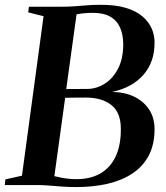

<svg xmlns="http://www.w3.org/2000/svg" viewBox="-34 -771 693 800"><path d="M282 8.5Q254.5 8.5 226.5 6.5Q198.5 4.5 171.2 2.2Q144 0 120 0H-14L-11.5 -23.5L57.5 -39L147.5 -703.5L83.5 -719.5L86.5 -743H225.5Q254 -743 278.8 -745Q303.5 -747 329 -749Q354.5 -751 386 -751Q448.5 -751 491 -738Q533.5 -725 559.8 -702.5Q586 -680 598 -652.2Q610 -624.5 610 -594.5Q610.5 -513.5 564.2 -460Q518 -406.5 433.5 -388Q488 -387 527.5 -367Q567 -347 588.5 -312.8Q610 -278.5 610 -233Q610 -169 585.8 -123Q561.5 -77 517.5 -48Q473.5 -19 413.8 -5.2Q354 8.5 282 8.5ZM284 -24.5Q343 -24.5 384.5 -48.5Q426 -72.5 448 -119.2Q470 -166 469.5 -234.5Q469.5 -302 430.2 -333.2Q391 -364.5 323.5 -364.5Q294.5 -364.5 274.5 -364.2Q254.5 -364 237.5 -363.5L192.5 -37Q204.5 -34 219.8 -31Q235 -28 251.8 -26.2Q268.5 -24.5 284 -24.5ZM242 -400Q260 -400 282.8 -400.2Q305.5 -400.5 329.5 -400.5Q367 -400.5 401.5 -421.8Q436 -443 457.8 -484.8Q479.5 -526.5 479.5 -587Q479 -627.5 466 -656.8Q453 -686 425 -701.8Q397 -717.5 352.5 -717.5Q344.5 -717.5 332.5 -717Q320.5 -716.5 307.8 -715Q295 -713.5 285 -711.5Z"/></svg>

Font: Merriweather 120pt SemiBold
Style: Italic
Weight: 600
Italic angle: -7.8°
Version: Version 2.101